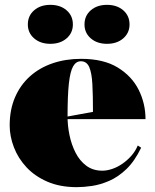

<svg xmlns="http://www.w3.org/2000/svg" viewBox="-20 -758 641 793"><path d="M315 -515Q408 -515 466.5 -479Q525 -443 553 -386.5Q581 -330 581 -266H255V-276L364 -296Q364 -364 361.5 -410.5Q359 -457 348.5 -481Q338 -505 314 -505Q294 -505 282 -484Q270 -463 264.5 -413.5Q259 -364 259 -276Q259 -239 267 -200Q275 -161 292 -127.5Q309 -94 336.5 -73.5Q364 -53 403 -53Q421 -53 442.5 -60Q464 -67 484.5 -81Q505 -95 522 -114Q539 -133 549 -157L563 -148Q536 -92 502 -59.5Q468 -27 431 -11Q394 5 359.5 10Q325 15 297 15Q228 15 176 -7.5Q124 -30 89.5 -67Q55 -104 37.5 -149.5Q20 -195 20 -240Q20 -305 42 -356Q64 -407 103.5 -442.5Q143 -478 197 -496.5Q251 -515 315 -515ZM422 -738Q463 -738 489 -715.5Q515 -693 515 -657Q515 -622 489 -599.5Q463 -577 422 -577Q381 -577 355 -599.5Q329 -622 329 -657Q329 -693 355 -715.5Q381 -738 422 -738ZM188 -738Q229 -738 255 -715.5Q281 -693 281 -657Q281 -622 255 -599.5Q229 -577 188 -577Q147 -577 121 -599.5Q95 -622 95 -657Q95 -693 121 -715.5Q147 -738 188 -738Z"/></svg>

Font: Kalnia
Style: Bold
Weight: 700
Designer: Frida Medrano
Foundry: Frida Medrano
Version: Version 1.105